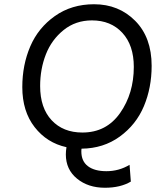

<svg xmlns="http://www.w3.org/2000/svg" viewBox="-20 -690 782 904"><path d="M481 116Q540 116 590 86L596 165Q547 194 474 194Q395 194 342.5 151Q290 108 290 37Q290 21 293 3Q201 -17 143 -91.5Q85 -166 85 -280Q85 -384 122.5 -471.5Q160 -559 238.5 -614.5Q317 -670 423 -670Q539 -670 616.5 -592Q694 -514 694 -380Q694 -277 657.5 -190Q621 -103 544 -47Q467 9 364 10Q363 14 363 23Q363 69 394 92.5Q425 116 481 116ZM169 -285Q169 -182 223 -124Q277 -66 368 -66Q481 -66 545.5 -158Q610 -250 610 -375Q610 -477 556 -535.5Q502 -594 413 -594Q336 -594 279.5 -548.5Q223 -503 196 -434Q169 -365 169 -285Z"/></svg>

Font: Elaine Sans
Style: Italic
Weight: 400
Italic angle: -13°
Designer: Wei Huang
Foundry: Wei Huang
Version: Version 2.001;December 24, 2019;FontCreator 12.0.0.2547 64-b